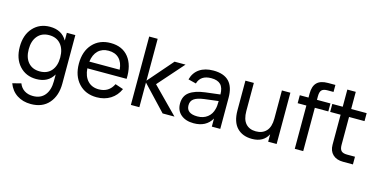

<svg xmlns="http://www.w3.org/2000/svg" viewBox="-90 -1217 3843 1953"><g transform="rotate(15 1831.5 -240.0)"><path d="M285.6 -555.2Q410.2 -555.2 465.8 -458.5V-540H555.2V-28.8Q555.2 98.6 487.5 176.8Q419.9 254.9 297.9 254.9Q213.4 254.9 151.9 214.8Q90.3 174.8 62 99.6L151.9 76.2Q169.9 122.1 207.5 146.2Q245.1 170.4 297.9 170.4Q378.9 170.4 422.4 116.5Q465.8 62.5 465.8 -29.8V-101.6Q410.6 -4.9 285.6 -4.9Q176.3 -4.9 108.2 -79.8Q40 -154.8 40 -279.3Q40 -404.8 108.4 -480Q176.8 -555.2 285.6 -555.2ZM300.3 -89.4Q378.4 -89.4 422.1 -140.4Q465.8 -191.4 465.8 -279.3Q465.8 -368.7 421.4 -419.7Q377 -470.7 300.3 -470.7Q222.7 -470.7 178.5 -418.9Q134.3 -367.2 134.3 -279.3Q134.3 -189.9 178.5 -139.6Q222.7 -89.4 300.3 -89.4Z M926.8 -68.4Q1033.7 -68.4 1079.6 -163.6L1165.5 -134.8Q1133.8 -63 1071.5 -23.9Q1009.3 15.1 926.8 15.1Q808.1 15.1 736.6 -63Q665 -141.1 665 -270Q665 -399.9 736.1 -477.5Q807.1 -555.2 924.8 -555.2Q1048.3 -555.2 1114.3 -472.4Q1180.2 -389.6 1174.3 -245.1H760.7Q766.6 -161.6 810.3 -115Q854 -68.4 926.8 -68.4ZM762.7 -316.4H1082Q1076.2 -392.1 1035.2 -433.1Q994.1 -474.1 924.8 -474.1Q856.4 -474.1 814.5 -432.9Q772.5 -391.6 762.7 -316.4Z M1284.7 0V-720.2H1374V-279.8L1600.1 -540H1715.8L1477.5 -270L1743.7 0H1619.1L1374 -259.8V0Z M2006.8 -555.2Q2117.2 -555.2 2171.6 -498.5Q2226.1 -441.9 2226.1 -326.7V0H2137.2V-85Q2079.6 15.1 1948.7 15.1Q1863.8 15.1 1813.7 -27.6Q1763.7 -70.3 1763.7 -143.6Q1763.7 -223.1 1819.3 -264.4Q1875 -305.7 1981.4 -319.3L2137.2 -338.4Q2136.7 -409.2 2104.7 -441.9Q2072.8 -474.6 2005.9 -474.6Q1893.1 -474.6 1866.7 -381.8L1783.7 -402.8Q1803.2 -476.6 1860.8 -515.9Q1918.5 -555.2 2006.8 -555.2ZM2137.2 -269 1991.7 -251Q1917.5 -241.2 1884.5 -217.5Q1851.6 -193.8 1851.6 -149.4Q1851.6 -62 1967.3 -62Q2029.8 -62 2072.5 -95Q2115.2 -127.9 2128.4 -184.1Q2137.2 -212.4 2137.2 -267.6Z M2435.1 -540V-243.7Q2435.1 -156.2 2473.6 -112.8Q2512.2 -69.3 2581.5 -69.3Q2650.9 -69.3 2690.7 -112.8Q2730.5 -156.2 2730.5 -243.7V-540H2819.8V0H2730.5V-78.1Q2682.6 15.1 2562.5 15.1Q2461.9 15.1 2404.1 -45.7Q2346.2 -106.4 2346.2 -228V-540Z M3010.7 -456.1H2918.9V-540H3010.7V-582Q3010.7 -660.2 3048.1 -697.5Q3085.4 -734.9 3163.6 -734.9H3241.7V-661.1H3179.2Q3135.7 -661.1 3117.7 -642.6Q3099.6 -624 3099.6 -578.6V-540H3241.7V-456.1H3099.6V0H3010.7Z M3261.2 -456.1V-540H3371.1V-720.7H3460V-540H3623V-456.1H3460V-161.6Q3460 -118.2 3478.3 -99.6Q3496.6 -81.1 3539.6 -81.1H3623V0H3518.6Q3449.7 0 3410.4 -37.4Q3371.1 -74.7 3371.1 -140.1V-456.1Z"/></g></svg>

Font: Vela Sans Med
Style: Regular
Weight: 500
Designer: Principal design: Mikhail Sharanda - project Manrope.
Design modification: Ravid Balaliev
Foundry: Mikhail Sharanda
Version: Version 1.001